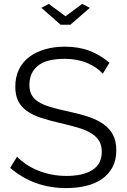

<svg xmlns="http://www.w3.org/2000/svg" viewBox="-20 -953 647 979"><path d="M229 -933 314 -870 399 -933 438 -913 339 -827H289L191 -913ZM504 -577Q474 -611 424 -632Q374 -653 310 -653Q216 -653 173 -617.5Q130 -582 130 -521Q130 -489 141.5 -468.5Q153 -448 177 -433Q201 -418 238.5 -407Q276 -396 327 -385Q384 -373 429.5 -358Q475 -343 507 -320.5Q539 -298 556 -266Q573 -234 573 -186Q573 -137 554 -101Q535 -65 501 -41Q467 -17 420 -5.5Q373 6 317 6Q152 6 32 -97L67 -154Q86 -134 112.5 -116Q139 -98 171.5 -84.5Q204 -71 241 -63.5Q278 -56 319 -56Q404 -56 451.5 -86.5Q499 -117 499 -179Q499 -212 485.5 -234.5Q472 -257 445 -273.5Q418 -290 378 -302Q338 -314 285 -326Q229 -339 187 -353Q145 -367 116 -388Q87 -409 72.5 -438.5Q58 -468 58 -511Q58 -560 76.5 -598.5Q95 -637 129 -662.5Q163 -688 209 -701.5Q255 -715 311 -715Q382 -715 437.5 -693.5Q493 -672 538 -633Z"/></svg>

Font: IngvarSans
Style: Regular
Weight: 400
Version: Version 1.000